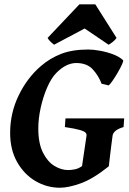

<svg xmlns="http://www.w3.org/2000/svg" viewBox="-20 -861 600 896"><path d="M559.6 -308.6 556.6 -268.1Q530.3 -260.3 518.6 -249.8Q506.8 -239.3 505.4 -228Q502.9 -210.9 499.3 -181.6Q495.6 -152.3 492.4 -125Q489.3 -97.7 487.8 -85Q414.1 -25.9 356.7 -5.4Q299.3 15.1 259.8 15.1Q198.7 15.1 145.5 -16.1Q92.3 -47.4 59.8 -105Q27.3 -162.6 27.3 -240.7Q27.3 -334 67.4 -416.3Q107.4 -498.5 171.4 -553.2Q213.4 -589.4 265.4 -609.6Q317.4 -629.9 392.1 -629.9Q416.5 -629.9 448 -624Q479.5 -618.2 508.5 -607.2Q537.6 -596.2 554.2 -580.1Q557.1 -577.6 549.8 -561.3Q542.5 -544.9 530.5 -524.2Q518.6 -503.4 506.3 -485.6Q494.1 -467.8 487.3 -462.4L454.1 -470.2Q439.9 -507.8 412.8 -537.4Q385.7 -566.9 335.4 -566.9Q313 -566.9 289.6 -555.7Q266.1 -544.4 242.2 -520Q219.2 -496.6 200.2 -452.9Q181.2 -409.2 169.9 -358.2Q158.7 -307.1 158.7 -261.7Q158.7 -192.4 180.2 -149.4Q201.7 -106.4 233.6 -86.9Q265.6 -67.4 297.9 -67.4Q311 -67.4 328.4 -70.6Q345.7 -73.7 362.8 -85.9L383.8 -228Q384.8 -234.9 379.9 -241.2Q375 -247.6 353.5 -254.2Q332 -260.7 282.7 -268.1L285.6 -308.6ZM523.9 -684.1Q517.6 -674.3 506.1 -665.3Q494.6 -656.2 486.8 -652.3L375 -728L232.4 -652.3Q228 -655.3 217.5 -664.8Q207 -674.3 202.1 -684.1L350.6 -840.8H424.8Z"/></svg>

Font: Gentium Book Plus
Style: Bold Italic
Weight: 700
Italic angle: -8°
Designer: Victor Gaultney, Annie Olsen, Iska Routamaa, Becca Hirsbrunner
Foundry: SIL International
Version: Version 6.101